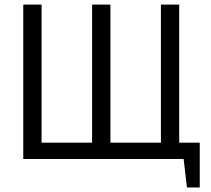

<svg xmlns="http://www.w3.org/2000/svg" viewBox="-20 -704 932 850"><path d="M793 0Q796.9 31.2 807.6 126Q822.3 126 864.3 126Q864.3 76.2 864.3 -72.3Q841.8 -72.3 773.4 -72.3Q773.4 -224.6 773.4 -683.6Q752.9 -683.6 692.4 -683.6Q692.4 -531.2 692.4 -72.3Q636.7 -72.3 468.8 -72.3Q468.8 -224.6 468.8 -683.6Q448.2 -683.6 387.7 -683.6Q387.7 -531.2 387.7 -72.3Q332 -72.3 164.1 -72.3Q164.1 -224.6 164.1 -683.6Q143.6 -683.6 83 -683.6Q83 -512.7 83 0Q260.7 0 793 0Z"/></svg>

Font: Aptus Gothic JP
Style: Medium
Weight: 400
Designer: Fuminori Ogawa / Motoya
Version: Version 1